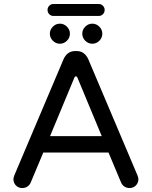

<svg xmlns="http://www.w3.org/2000/svg" viewBox="-20 -946 769 972"><path d="M220.7 -895.5Q220.7 -908.2 229.5 -917Q238.3 -925.8 251 -925.8H479.5Q492.2 -925.8 501 -917Q509.8 -908.2 509.8 -895.5Q509.8 -882.8 501 -874Q492.2 -865.2 479.5 -865.2H251Q238.3 -865.2 229.5 -874Q220.7 -882.8 220.7 -895.5ZM232.4 -775.4Q232.4 -795.9 247.6 -811Q262.7 -826.2 283.2 -826.2Q303.7 -826.2 318.8 -811Q334 -795.9 334 -775.4Q334 -754.9 318.8 -739.7Q303.7 -724.6 283.2 -724.6Q262.7 -724.6 247.6 -739.7Q232.4 -754.9 232.4 -775.4ZM396.5 -775.4Q396.5 -795.9 411.6 -811Q426.8 -826.2 447.3 -826.2Q467.8 -826.2 482.9 -811Q498 -795.9 498 -775.4Q498 -754.9 482.9 -739.7Q467.8 -724.6 447.3 -724.6Q426.8 -724.6 411.6 -739.7Q396.5 -754.9 396.5 -775.4ZM47.9 -39.1Q47.9 -45.9 52.7 -58.6L301.8 -646.5Q310.5 -666 325.2 -676.8Q339.8 -687.5 359.4 -687.5H369.1Q388.7 -687.5 403.3 -676.8Q418 -666 426.8 -646.5L675.8 -58.6Q680.7 -45.9 680.7 -39.1Q680.7 -20.5 668 -7.3Q655.3 5.9 635.7 5.9Q621.1 5.9 609.9 -1.5Q598.6 -8.8 592.8 -22.5L529.3 -173.8H199.2L135.7 -22.5Q129.9 -8.8 118.7 -1.5Q107.4 5.9 92.8 5.9Q73.2 5.9 60.5 -7.3Q47.9 -20.5 47.9 -39.1ZM364.3 -559.6Q359.4 -559.6 356.4 -552.7L233.4 -256.8H495.1L372.1 -552.7Q369.1 -559.6 364.3 -559.6Z"/></svg>

Font: jf-openhuninn-1.0
Style: Regular
Weight: 400
Designer: [Kosugi Maru]
      Designed by Motoya company      

      [Varela Round]
      Joe Prince(Latin component); Avraham Co
Foundry: justfont CO.,LTD.
Version: 1.0